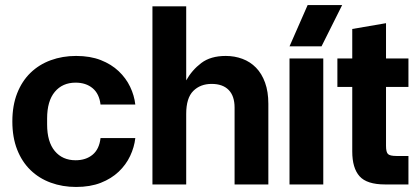

<svg xmlns="http://www.w3.org/2000/svg" viewBox="-20 -732 1661 762"><path d="M282 10Q228 10 181.5 -7Q135 -24 101 -57Q67 -90 48 -138.5Q29 -187 29 -250Q29 -313 48 -361.5Q67 -410 101 -443Q135 -476 181.5 -493Q228 -510 282 -510Q338 -510 380 -493.5Q422 -477 451 -449.5Q480 -422 496.5 -387.5Q513 -353 517 -317H379Q374 -360 347.5 -382Q321 -404 280 -404Q228 -404 197.5 -367.5Q167 -331 167 -262V-238Q167 -169 197.5 -132.5Q228 -96 280 -96Q321 -96 347.5 -118Q374 -140 379 -184H517Q513 -148 496.5 -113Q480 -78 451 -50.5Q422 -23 380 -6.5Q338 10 282 10Z M585 -707H719V-413Q742 -454 779 -482Q816 -510 876 -510Q911 -510 942 -498.5Q973 -487 996 -463.5Q1019 -440 1032 -404Q1045 -368 1045 -320V0H911V-305Q911 -351 887.5 -375Q864 -399 820 -399Q775 -399 747 -371Q719 -343 719 -280V0H585Z M1129 -500H1263V0H1129ZM1201 -712H1338L1256 -548H1129Z M1508 0Q1436 0 1407 -32.5Q1378 -65 1378 -131V-387H1319V-500H1378V-617L1512 -640V-500H1601V-387H1512V-153Q1512 -128 1520 -120.5Q1528 -113 1553 -113H1601V0Z"/></svg>

Font: CyStack Display
Style: Bold
Weight: 700
Designer: Weizhong Zhang
Foundry: 本地遙控
Version: Version 1.000;Glyphs 3.1.2 (3151)